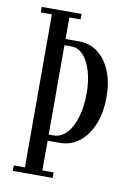

<svg xmlns="http://www.w3.org/2000/svg" viewBox="-81 -754 573 807"><g transform="rotate(10 205.5 -350.0)"><path d="M140 -150.5V-176.5H172Q205.5 -176.5 229.8 -202.8Q254 -229 267 -274Q280 -319 280 -374.5Q280 -426.5 268 -468Q256 -509.5 234.2 -533.8Q212.5 -558 183 -558H140V-584.5H212.5Q256.5 -584.5 291 -558.5Q325.5 -532.5 345.2 -485.2Q365 -438 365 -374Q365 -307.5 344.5 -257Q324 -206.5 288 -178.5Q252 -150.5 205.5 -150.5ZM31 0V-23.5H78.5V-676.5H31V-700H201V-676.5H153V-23.5H201V0Z"/></g></svg>

Font: Imbue 48pt
Style: Regular
Weight: 400
Designer: Tyler Finck
Foundry: Etcetera Type Company
Version: Version 1.102